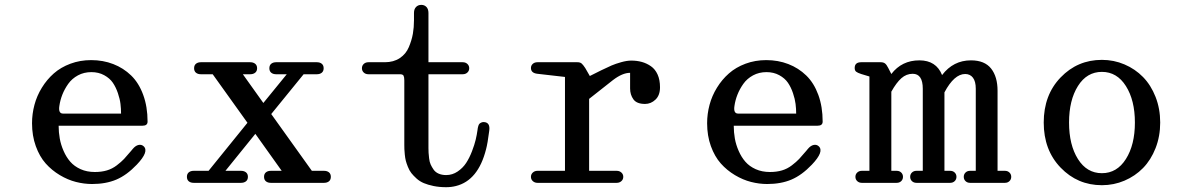

<svg xmlns="http://www.w3.org/2000/svg" viewBox="-20 -758 4938 796"><path d="M373 -44.9Q400.9 -44.9 423.1 -51.5Q445.3 -58.1 464.1 -72.5Q482.9 -86.9 494.4 -99.1Q505.9 -111.3 523.9 -132.8Q528.3 -138.2 530.8 -141.1Q542 -154.3 554.2 -157Q566.4 -159.7 575.2 -151.9Q599.6 -130.4 546.9 -75.2Q505.4 -31.7 462.2 -13.4Q418.9 4.9 361.8 4.9Q328.6 4.9 294.9 -3.7Q261.2 -12.2 228 -32Q194.8 -51.8 169.4 -80.3Q144 -108.9 128.4 -152.1Q112.8 -195.3 112.8 -247.1Q112.8 -285.6 122.8 -323.2Q132.8 -360.8 153.6 -394.5Q174.3 -428.2 203.1 -453.6Q231.9 -479 272 -493.9Q312 -508.8 357.9 -508.8Q407.2 -508.8 449.5 -492.4Q491.7 -476.1 523.7 -445.1Q555.7 -414.1 573.7 -364.7Q591.8 -315.4 591.8 -253.9Q591.8 -236.8 570.8 -236.8H223.1Q223.1 -209.5 227.8 -183.6Q232.4 -157.7 243.7 -132.1Q254.9 -106.4 271.5 -87.4Q288.1 -68.4 314.2 -56.6Q340.3 -44.9 373 -44.9ZM226.1 -318.8Q221.2 -287.1 241.2 -287.1H481.9Q481.9 -307.1 479.5 -327.1Q477.1 -347.2 468.8 -371.8Q460.4 -396.5 447.8 -415Q435.1 -433.6 411.9 -446.3Q388.7 -459 358.9 -459Q328.1 -459 303.2 -445.6Q278.3 -432.1 262.9 -410.4Q247.6 -388.7 238.5 -365.7Q229.5 -342.8 226.1 -318.8Z M782.7 -49.8H844.7L1005.9 -249L861.8 -450.2H812.5Q800.3 -450.2 792.5 -456.5Q784.7 -462.9 784.7 -475.1Q784.7 -487.3 792.5 -493.7Q800.3 -500 812.5 -500H1017.6Q1029.8 -500 1037.8 -493.7Q1045.9 -487.3 1045.9 -475.1Q1045.9 -462.9 1037.8 -456.5Q1029.8 -450.2 1017.6 -450.2H986.8L1071.8 -331.1L1168.9 -450.2H1124.5Q1112.3 -450.2 1104.5 -456.5Q1096.7 -462.9 1096.7 -475.1Q1096.7 -487.3 1104.5 -493.7Q1112.3 -500 1124.5 -500H1293.9Q1306.2 -500 1314 -493.7Q1321.8 -487.3 1321.8 -475.1Q1321.8 -462.9 1314 -456.5Q1306.2 -450.2 1293.9 -450.2H1238.8L1104.5 -285.2L1272.9 -49.8H1323.7Q1335.9 -49.8 1343.8 -43.5Q1351.6 -37.1 1351.6 -24.9Q1351.6 -12.7 1343.8 -6.3Q1335.9 0 1323.7 0H1102.5Q1090.3 0 1082.5 -6.3Q1074.7 -12.7 1074.7 -24.9Q1074.7 -37.1 1082.5 -43.5Q1090.3 -49.8 1102.5 -49.8H1147.9L1038.6 -203.1L914.6 -49.8H979.5Q991.7 -49.8 999.8 -43.5Q1007.8 -37.1 1007.8 -24.9Q1007.8 -12.7 999.8 -6.3Q991.7 0 979.5 0H782.7Q770.5 0 762.7 -6.3Q754.9 -12.7 754.9 -24.9Q754.9 -37.1 762.7 -43.5Q770.5 -49.8 782.7 -49.8Z M1756.3 -147Q1756.3 -146 1756.3 -144Q1756.3 -132.3 1756.8 -124.8Q1757.3 -117.2 1759 -101.8Q1760.7 -86.4 1765.4 -76.2Q1770 -65.9 1777.6 -54.9Q1785.2 -43.9 1798.6 -38.1Q1812 -32.2 1829.6 -32.2Q1855.5 -32.2 1877.2 -46.9Q1898.9 -61.5 1912.6 -82.5Q1926.3 -103.5 1936.8 -130.9Q1947.3 -158.2 1952.1 -178.7Q1957 -199.2 1959.5 -217.8Q1960.4 -224.6 1960.9 -227.5Q1961.4 -230.5 1963.1 -236.1Q1964.8 -241.7 1967.3 -244.4Q1969.7 -247.1 1974.4 -249.5Q1979 -252 1985.4 -252Q2013.2 -251 2008.3 -215.8Q2001.5 -162.6 1995.1 -139.2Q1962.4 -9.8 1870.1 13.2Q1851.1 18.1 1829.6 18.1Q1801.3 18.1 1777.6 13.2Q1753.9 8.3 1737.1 1.2Q1720.2 -5.9 1707 -17.8Q1693.8 -29.8 1685.5 -40.3Q1677.2 -50.8 1671.1 -66.2Q1665 -81.5 1662.4 -91.8Q1659.7 -102.1 1658.2 -117.4Q1656.7 -132.8 1656.5 -139.4Q1656.2 -146 1656.2 -157.2V-424.8Q1656.2 -438 1653.1 -444.1Q1649.9 -450.2 1638.2 -450.2H1507.3Q1495.6 -450.2 1488 -457.3Q1480.5 -464.4 1480.5 -475.1Q1480.5 -485.8 1488 -492.9Q1495.6 -500 1507.3 -500H1575.2Q1611.8 -500 1637.5 -517.1Q1663.1 -534.2 1675 -562.7Q1687 -591.3 1691.7 -617.9Q1696.3 -644.5 1696.3 -673.8V-704.1Q1696.3 -720.2 1704.8 -729Q1713.4 -737.8 1726.6 -737.8Q1739.7 -737.8 1748 -729Q1756.3 -720.2 1756.3 -704.1V-500H1898.4Q1910.2 -500 1917.7 -492.9Q1925.3 -485.8 1925.3 -475.1Q1925.3 -464.4 1917.7 -457.3Q1910.2 -450.2 1898.4 -450.2H1756.3Z M2208 -452.1Q2181.2 -455.1 2181.2 -476.1Q2181.2 -486.3 2188.7 -493.2Q2196.3 -500 2208 -500H2374Q2384.8 -500 2390.9 -495.1Q2397 -490.2 2406.2 -476.1L2425.3 -442.9L2473.1 -466.8Q2499 -479.5 2515.6 -486.6Q2532.2 -493.7 2555.4 -500.2Q2578.6 -506.8 2597.2 -506.8Q2620.6 -506.8 2640.9 -501.2Q2661.1 -495.6 2678.7 -483.4Q2696.3 -471.2 2706.3 -449Q2716.3 -426.8 2716.3 -396Q2716.3 -362.8 2697.5 -345Q2678.7 -327.1 2654.3 -327.1Q2619.6 -327.1 2606 -346.2Q2592.3 -365.2 2592.3 -391.1V-456.1Q2560.5 -456.1 2521 -425.8L2422.4 -348.1V-49.8H2537.1Q2548.3 -49.8 2556.2 -42.7Q2564 -35.6 2564 -24.9Q2564 -14.2 2556.2 -7.1Q2548.3 0 2537.1 0H2208Q2196.8 0 2189 -7.1Q2181.2 -14.2 2181.2 -24.9Q2181.2 -35.6 2189 -42.7Q2196.8 -49.8 2208 -49.8H2322.3V-439Z M3171.9 -44.9Q3199.7 -44.9 3221.9 -51.5Q3244.1 -58.1 3262.9 -72.5Q3281.7 -86.9 3293.2 -99.1Q3304.7 -111.3 3322.8 -132.8Q3327.1 -138.2 3329.6 -141.1Q3340.8 -154.3 3353 -157Q3365.2 -159.7 3374 -151.9Q3398.4 -130.4 3345.7 -75.2Q3304.2 -31.7 3261 -13.4Q3217.8 4.9 3160.6 4.9Q3127.4 4.9 3093.8 -3.7Q3060.1 -12.2 3026.9 -32Q2993.7 -51.8 2968.3 -80.3Q2942.9 -108.9 2927.2 -152.1Q2911.6 -195.3 2911.6 -247.1Q2911.6 -285.6 2921.6 -323.2Q2931.6 -360.8 2952.4 -394.5Q2973.1 -428.2 3002 -453.6Q3030.8 -479 3070.8 -493.9Q3110.8 -508.8 3156.7 -508.8Q3206.1 -508.8 3248.3 -492.4Q3290.5 -476.1 3322.5 -445.1Q3354.5 -414.1 3372.6 -364.7Q3390.6 -315.4 3390.6 -253.9Q3390.6 -236.8 3369.6 -236.8H3022Q3022 -209.5 3026.6 -183.6Q3031.2 -157.7 3042.5 -132.1Q3053.7 -106.4 3070.3 -87.4Q3086.9 -68.4 3113 -56.6Q3139.2 -44.9 3171.9 -44.9ZM3024.9 -318.8Q3020 -287.1 3040 -287.1H3280.8Q3280.8 -307.1 3278.3 -327.1Q3275.9 -347.2 3267.6 -371.8Q3259.3 -396.5 3246.6 -415Q3233.9 -433.6 3210.7 -446.3Q3187.5 -459 3157.7 -459Q3127 -459 3102.1 -445.6Q3077.1 -432.1 3061.8 -410.4Q3046.4 -388.7 3037.4 -365.7Q3028.3 -342.8 3024.9 -318.8Z M3523.4 -476.1Q3523.4 -500 3550.3 -500H3631.3Q3642.6 -500 3649.2 -494.9Q3655.8 -489.7 3662.6 -476.1L3675.3 -451.2Q3718.8 -507.8 3791.5 -507.8Q3861.3 -507.8 3885.7 -446.8Q3932.1 -507.8 4005.4 -507.8Q4062 -507.8 4088.9 -473.9Q4115.7 -439.9 4115.7 -381.8V-49.8H4146.5Q4157.7 -49.8 4165 -42.7Q4172.4 -35.6 4172.4 -24.9Q4172.4 -14.2 4165 -7.1Q4157.7 0 4146.5 0H4001.5Q3990.2 0 3982.9 -7.1Q3975.6 -14.2 3975.6 -24.9Q3975.6 -35.6 3982.9 -42.7Q3990.2 -49.8 4001.5 -49.8H4025.4V-390.1Q4025.4 -420.4 4013.7 -435.8Q4002 -451.2 3981.4 -451.2Q3936 -451.2 3895.5 -375V-49.8H3919.4Q3930.7 -49.8 3938 -42.7Q3945.3 -35.6 3945.3 -24.9Q3945.3 -14.2 3938 -7.1Q3930.7 0 3919.4 0H3779.3Q3768.1 0 3760.7 -7.1Q3753.4 -14.2 3753.4 -24.9Q3753.4 -35.6 3760.7 -42.7Q3768.1 -49.8 3779.3 -49.8H3805.7V-390.1Q3805.7 -452.1 3763.7 -452.1Q3737.8 -452.1 3717 -433.8Q3696.3 -415.5 3675.3 -377.9V-49.8H3697.8Q3709 -49.8 3716.3 -42.7Q3723.6 -35.6 3723.6 -24.9Q3723.6 -14.2 3716.3 -7.1Q3709 0 3697.8 0H3552.7Q3541.5 0 3533.9 -7.1Q3526.4 -14.2 3526.4 -24.9Q3526.4 -35.6 3533.9 -42.7Q3541.5 -49.8 3552.7 -49.8H3584.5V-440.9L3550.3 -451.2Q3535.2 -456.1 3529.3 -460.9Q3523.4 -465.8 3523.4 -476.1Z M4548.3 9.8Q4447.3 9.8 4377.2 -63Q4307.1 -135.7 4307.1 -250Q4307.1 -364.3 4377.2 -437Q4447.3 -509.8 4548.3 -509.8Q4597.7 -509.8 4641.8 -491Q4686 -472.2 4718.8 -438.7Q4751.5 -405.3 4770.8 -356.2Q4790 -307.1 4790 -250Q4790 -192.9 4770.8 -143.8Q4751.5 -94.7 4718.8 -61.3Q4686 -27.8 4641.8 -9Q4597.7 9.8 4548.3 9.8ZM4449 -401.4Q4412.1 -342.8 4412.1 -250Q4412.1 -157.2 4449 -98.6Q4485.8 -40 4548.3 -40Q4610.8 -40 4647.9 -98.9Q4685.1 -157.7 4685.1 -250Q4685.1 -342.3 4647.9 -401.1Q4610.8 -460 4548.3 -460Q4485.8 -460 4449 -401.4Z"/></svg>

Font: Director
Style: Regular
Weight: 400
Designer: Ange Degheest & May Jolivet & Justine Herbel
Foundry: Velvetyne Type Foundry
Version: Version 1.000;FEAKit 1.0